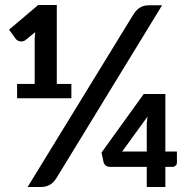

<svg xmlns="http://www.w3.org/2000/svg" viewBox="-20 -744 741 764"><path d="M205 -36 625 -723H572C557 -723 544 -719 534 -712C524 -705 516 -695 508 -682L90 0H144C157 0 167 -3 177 -8C187 -13 196 -22 205 -36ZM638 -141V-370H552L384 -137L392 -99C393 -94 396 -90 400 -86C404 -82 411 -80 419 -80H564V0H638V-80H668C673 -80 677 -83 680 -86C683 -89 684 -93 684 -97V-141ZM48 -410V-353H264V-410H206V-724H132L16 -626L43 -589C45 -586 48 -584 52 -582C56 -580 60 -579 65 -579C71 -579 77 -581 82 -585L120 -616L118 -590V-410ZM564 -225V-141H466L567 -280C566 -270 564 -260 564 -251Z"/></svg>

Font: SVN-Aleo
Style: Bold
Weight: 700
Designer: Alessio Laiso
Version: Version 1.2.2